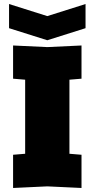

<svg xmlns="http://www.w3.org/2000/svg" viewBox="-20 -930 470 954"><path d="M45 4V-161L105 -166V-534L45 -539V-704L215 -696L385 -704V-539L325 -534V-166L385 -161V4L215 -4ZM405 -910V-790L215 -730L25 -790V-910L215 -850Z"/></svg>

Font: Tektur Black
Style: Regular
Weight: 900
Designer: Adam Jagosz
Foundry: Adam Jagosz
Version: Version 1.005;gftools[0.9.30]